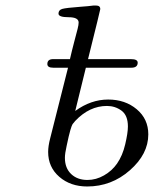

<svg xmlns="http://www.w3.org/2000/svg" viewBox="-20 -658 552 689"><path d="M149.9 -428.2Q149.9 -446.3 171.9 -445.8H231Q237.8 -475.6 246.3 -507.8Q254.9 -540 258.5 -554.4Q262.2 -568.8 262.2 -577.1Q262.2 -596.2 226.1 -596.2Q189.9 -596.2 189.9 -609.1Q189.9 -622.1 203.4 -626Q216.8 -629.9 270 -633.8Q297.9 -635.7 315.9 -638.2H324.2Q340.3 -638.2 339.8 -625Q339.8 -622.1 295.9 -445.8H450.2Q474.1 -445.8 474.1 -433.1Q474.1 -415 451.2 -415H288.1L250 -259.8Q306.2 -300.8 368.2 -300.8Q429.2 -300.8 470.7 -265.9Q512.2 -231 512.2 -175.8Q512.2 -105 446 -46.9Q379.9 11.2 293 11.2Q232.9 11.2 192.9 -23.4Q152.8 -58.1 152.8 -112.8Q152.8 -133.8 160.2 -162.1L224.1 -415H170.9Q149.9 -415 149.9 -428.2ZM212.9 -91.8Q212.9 -54.7 235.4 -33.4Q257.8 -12.2 293.9 -12.2Q324.7 -12.2 353.3 -28.6Q381.8 -44.9 399.9 -70.8Q419.9 -99.6 429.4 -140.4Q439 -181.2 439 -204.1Q439 -244.1 416 -261Q393.1 -277.8 363.8 -277.8Q300.8 -277.8 250 -224.1Q243.2 -216.3 240.5 -212.6Q237.8 -209 232.4 -190.9Q227.1 -172.9 219.2 -134.8Q212.9 -106.9 212.9 -91.8Z"/></svg>

Font: CMU Classical Serif
Style: Italic
Weight: 500
Italic angle: -14.04°
Version: Version 0.7.0